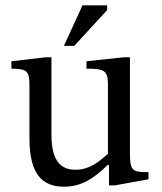

<svg xmlns="http://www.w3.org/2000/svg" viewBox="-20 -694 610 724"><path d="M540 -45H530C482 -45 470 -52 470 -111V-478H446L306 -463V-435C370 -435 387 -430 387 -377V-114C347 -79 315 -54 264 -54C212 -54 174 -84 174 -186V-478H152L23 -463V-435C77 -434 91 -430 91 -376V-173C91 -37 139 10 222 10C286 10 333 -20 386 -72H391V5H413L540 -18ZM221 -521H260L384 -656V-674H291Z"/></svg>

Font: STIX Two Math
Style: Regular
Weight: 400
Designer: Ross Mills, John Hudson & Paul Hanslow, Tiro Typeworks Ltd; with portions MicroPress Inc., with additions and correction
Foundry: Tiro Typeworks Ltd
Version: Version 2.02 b142